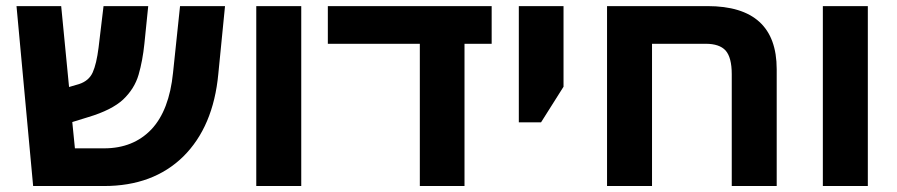

<svg xmlns="http://www.w3.org/2000/svg" viewBox="-20 -622 3001 642"><path d="M710 -375Q693.4 -198.2 592.8 -98.6Q492.2 0 328.1 0Q249 0 90.8 0Q77.1 -150.4 35.2 -601.6Q72.3 -601.6 184.6 -601.6Q191.4 -534.2 210.9 -331.1Q219.7 -334 244.1 -340.8Q277.3 -351.6 290 -379.9Q302.7 -408.2 309.6 -462.9Q315.4 -509.8 326.2 -601.6Q363.3 -601.6 475.6 -601.6Q472.7 -570.3 462.9 -476.6Q457 -418.9 443.4 -372.1Q429.7 -325.2 391.6 -289.1Q353.5 -253.9 275.4 -230.5Q257.8 -224.6 221.7 -213.9Q223.6 -192.4 230.5 -126Q254.9 -126 328.1 -126Q425.8 -126 486.3 -189.5Q545.9 -252.9 558.6 -378.9Q566.4 -453.1 582 -601.6Q619.1 -601.6 732.4 -601.6Q726.6 -544.9 710 -375Z M836.9 0Q836.9 -113.3 836.9 -451.2Q836.9 -489.3 836.9 -601.6Q874 -601.6 987.3 -601.6Q987.3 -451.2 987.3 0Q949.2 0 836.9 0Z M1624 -475.6Q1601.6 -475.6 1533.2 -475.6Q1533.2 -357.4 1533.2 0Q1496.1 0 1383.8 0Q1383.8 -119.1 1383.8 -475.6Q1306.6 -475.6 1076.2 -475.6Q1076.2 -494.1 1076.2 -549.8Q1076.2 -563.5 1076.2 -601.6Q1213.9 -601.6 1624 -601.6Q1624 -570.3 1624 -475.6Z M1714.8 -212.9Q1714.8 -273.4 1714.8 -456.1Q1714.8 -493.2 1714.8 -601.6Q1752 -601.6 1864.3 -601.6Q1864.3 -534.2 1864.3 -332Q1845.7 -302.7 1789.1 -212.9Q1770.5 -212.9 1714.8 -212.9Z M2345.7 -601.6Q2577.1 -601.6 2577.1 -390.6Q2577.1 -260.7 2577.1 0Q2539.1 0 2426.8 0Q2426.8 -93.8 2426.8 -374Q2426.8 -429.7 2406.2 -453.1Q2385.7 -475.6 2339.8 -475.6Q2279.3 -475.6 2160.2 -475.6Q2160.2 -357.4 2160.2 0Q2122.1 0 2009.8 0Q2009.8 -113.3 2009.8 -451.2Q2009.8 -489.3 2009.8 -601.6Q2093.8 -601.6 2345.7 -601.6Z M2731.4 0Q2731.4 -113.3 2731.4 -451.2Q2731.4 -489.3 2731.4 -601.6Q2768.6 -601.6 2881.8 -601.6Q2881.8 -451.2 2881.8 0Q2843.8 0 2731.4 0Z"/></svg>

Font: Noto Sans Hebrew DECATHLON 
Style: Bold
Weight: 400
Designer: Monotype Design Team
Version: Version 2.000;GOOG;noto-fonts:20170220:a8a215d2e889